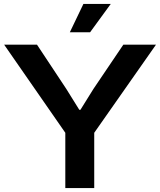

<svg xmlns="http://www.w3.org/2000/svg" viewBox="-20 -956 814 976"><path d="M312 0V-281L1 -729H168L317 -504L383 -398H389L455 -504L607 -729H773L459 -281V0ZM335 -792 404 -936H543L438 -792Z"/></svg>

Font: Mona Sans Expanded SemiBold
Style: Regular
Weight: 600
Width: 7
Designer: Deni Anggara
Foundry: GitHub
Version: Version 2.000